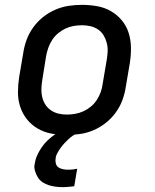

<svg xmlns="http://www.w3.org/2000/svg" viewBox="-20 -548 640 791"><path d="M255 8Q223 8 192.5 2.5Q162 -3 136 -18Q110 -33 91.5 -56Q73 -79 63.5 -107.5Q54 -136 54 -167.5Q54 -199 59 -231L76 -331Q80 -358 90 -385Q100 -412 117.5 -436Q135 -460 158.5 -478.5Q182 -497 209 -508.5Q236 -520 263.5 -524Q291 -528 318 -528Q350 -528 380.5 -522.5Q411 -517 437 -502Q463 -487 482 -464Q501 -441 510 -412.5Q519 -384 519.5 -352.5Q520 -321 515 -289L498 -189Q494 -162 484 -135Q474 -108 456.5 -84Q439 -60 415.5 -41.5Q392 -23 365 -11.5Q338 0 310 4Q282 8 255 8ZM255 -76Q272 -76 289.5 -79Q307 -82 323.5 -89.5Q340 -97 354.5 -109Q369 -121 379 -136.5Q389 -152 395 -169Q401 -186 403 -203L420 -303Q423 -321 423.5 -338.5Q424 -356 419.5 -372.5Q415 -389 406.5 -403Q398 -417 384 -426.5Q370 -436 353 -440Q336 -444 318 -444Q301 -444 283.5 -441Q266 -438 250 -430.5Q234 -423 219.5 -411Q205 -399 195 -383.5Q185 -368 179 -351Q173 -334 170 -317L154 -217Q151 -199 150.5 -181.5Q150 -164 154 -147.5Q158 -131 167 -117Q176 -103 190 -93.5Q204 -84 220.5 -80Q237 -76 255 -76ZM237 223Q223 223 208.5 221Q194 219 181 215Q168 211 156.5 203.5Q145 196 137.5 185Q130 174 125 158.5Q120 143 122 133L124 122Q126 109 131 97Q136 85 143 73Q150 61 158 50.5Q166 40 176 30.5Q186 21 198.5 11.5Q211 2 219 -3L229 -8H300L299 0Q289 5 279.5 11.5Q270 18 261.5 26Q253 34 245.5 42Q238 50 231 59.5Q224 69 217.5 80.5Q211 92 210 99L209 107Q208 113 209 119.5Q210 126 212 131Q214 136 219 140Q224 144 229 146Q234 148 241.5 149.5Q249 151 253 151H258Q262 151 266.5 151Q271 151 275.5 150.5Q280 150 285 149.5Q290 149 293 148L298 147L286 219Q281 220 275.5 220.5Q270 221 264.5 221.5Q259 222 252.5 222.5Q246 223 243 223Z"/></svg>

Font: Iosevka Aile Medium Oblique
Style: Regular
Weight: 500
Italic angle: -9°
Designer: Belleve Invis
Foundry: Belleve Invis
Version: Version 31.1.0; ttfautohint (v1.8.4)